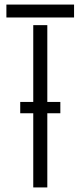

<svg xmlns="http://www.w3.org/2000/svg" viewBox="-20 -820 352 840"><path d="M68.5 -324.5V-374H244V-324.5ZM125.5 0V-710H187V0ZM8 -743.5V-800H304V-743.5Z"/></svg>

Font: Big Shoulders Stencil Text Thin Light
Style: Regular
Weight: 300
Version: Version 2.001